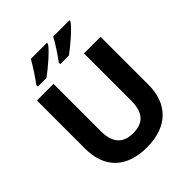

<svg xmlns="http://www.w3.org/2000/svg" viewBox="-253 -1088 1252 1252"><g transform="rotate(-45 373.5 -462.0)"><path d="M599 -924V-934H450C427 -889 383 -825 355 -787V-774H435C484 -809 578 -889 599 -924ZM392 -924V-934H244C219 -889 176 -825 148 -787V-774H228C277 -809 371 -889 392 -924ZM667 -272V-714H514V-279C514 -175 473 -119 374 -119C280 -119 233 -171 233 -278V-714H80V-270C80 -95 181 10 371 10C570 10 667 -104 667 -272Z"/></g></svg>

Font: Noto Sans Lao UI
Style: Bold
Weight: 700
Designer: Monotype Design Team
Foundry: Monotype Imaging Inc.
Version: Version 2.000